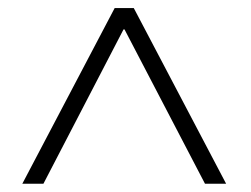

<svg xmlns="http://www.w3.org/2000/svg" viewBox="-20 -524 610 466"><path d="M528.8 -78.1H477.5L282.2 -452.6H279.8L85.4 -78.1H34.2L258.3 -504.4H304.7Z"/></svg>

Font: Varendra
Style: Regular
Weight: 400
Designer: Jacob Thomas
Foundry: Bangla Type Foundry
Version: Version 1.008